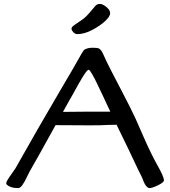

<svg xmlns="http://www.w3.org/2000/svg" viewBox="-20 -953 872 985"><path d="M439 -310 265 -311Q158 -117 145 -96Q132 -75 120 -49Q92 12 74 12Q31 12 13 -8Q12 -10 12 -14Q12 -18 18.5 -29.5Q25 -41 39.5 -61Q54 -81 59 -89Q179 -302 276.5 -467.5Q374 -633 387.5 -658.5Q401 -684 411 -697Q429 -708 452.5 -708Q476 -708 483 -706Q490 -704 495 -698.5Q500 -693 502.5 -689Q505 -685 510 -674Q515 -663 526 -639Q537 -615 597 -500.5Q657 -386 677 -341Q697 -296 716 -252Q756 -161 788.5 -103.5Q821 -46 821 -28Q821 -17 790.5 -2.5Q760 12 748 12Q727 12 709 -42L690 -80Q671 -121 639 -187.5Q607 -254 578 -313Q555 -312 531 -312Q508 -310 439 -310ZM303 -379 412 -380H546Q536 -400 522.5 -430Q509 -460 506.5 -464.5Q504 -469 499 -480Q494 -491 489 -501Q484 -511 477.5 -525Q471 -539 465 -550.5Q459 -562 453 -572Q440 -595 435 -595Q430 -595 422 -584.5Q414 -574 403.5 -557Q393 -540 384 -524Q357 -474 352.5 -467Q348 -460 341.5 -448Q335 -436 323.5 -416Q312 -396 303 -379ZM377 -778Q366 -778 357 -787Q348 -796 347 -804Q346 -812 354.5 -819Q363 -826 378.5 -836Q394 -846 408.5 -857Q423 -868 441 -889.5Q459 -911 468.5 -922Q478 -933 492 -933Q506 -933 525.5 -917.5Q545 -902 545 -885Q545 -868 518 -843.5Q491 -819 451.5 -798.5Q412 -778 377 -778Z"/></svg>

Font: Cagliostro
Style: Regular
Weight: 400
Designer: Matthew Desmond
Foundry: Matthew Desmond
Version: Version